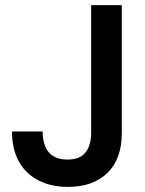

<svg xmlns="http://www.w3.org/2000/svg" viewBox="-20 -720 566 752"><path d="M247 12Q180 12 130.5 -13.5Q81 -39 54 -87.5Q27 -136 27 -205H147Q147 -172 157 -147Q167 -122 188.5 -108.5Q210 -95 244 -95Q278 -95 298 -108Q318 -121 327.5 -144.5Q337 -168 337 -199V-700H457V-199Q457 -97 400.5 -42.5Q344 12 247 12Z"/></svg>

Font: DM Sans 24pt SemiBold
Style: Regular
Weight: 600
Designer: Colophon Foundry, Jonny Pinhorn
Foundry: Colophon Foundry
Version: Version 4.004;gftools[0.9.30]